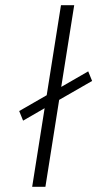

<svg xmlns="http://www.w3.org/2000/svg" viewBox="-20 -720 375 740"><path d="M335 -408 320 -445 216 -385 266 -700H215L160 -353L54 -292L69 -255L152 -303L104 0H155L208 -335Z"/></svg>

Font: Arthouse Owned Light
Style: Italic
Weight: 300
Italic angle: -10°
Designer: Jeremy Tribby
Foundry: Tribby Type
Version: Version 1.000;PS 001.000;hotconv 1.0.88;makeotf.lib2.5.64775